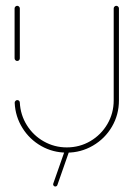

<svg xmlns="http://www.w3.org/2000/svg" viewBox="-20 -539 471 678"><path d="M40.7 -323.7Q37 -323.7 34.3 -326.5Q31.5 -329.3 31.5 -333V-509.3Q31.5 -513 34.3 -515.7Q37 -518.5 40.7 -518.5Q44.4 -518.5 47.2 -515.7Q50 -513 50 -509.3V-333Q50 -329.3 47.4 -326.5Q44.8 -323.7 40.7 -323.7ZM390.7 -518.5Q394.4 -518.5 397.2 -515.7Q400 -513 400 -509.3V-184.4Q400 -134.1 375.4 -91.9Q350.7 -49.6 308.3 -24.8Q265.9 0 215.9 0Q167 0 125.7 -23.3Q84.4 -46.7 59.3 -87Q34.1 -127.4 31.9 -175.6Q31.5 -179.3 34.3 -182.4Q37 -185.6 41.1 -185.6Q44.8 -185.6 47.4 -183Q50 -180.4 50 -176.7Q52.2 -133.3 74.8 -97Q97.4 -60.7 134.8 -39.6Q172.2 -18.5 215.9 -18.5Q261.1 -18.5 299.1 -40.7Q337 -63 359.3 -101.1Q381.5 -139.3 381.5 -184.4V-509.3Q381.5 -513 384.3 -515.7Q387 -518.5 390.7 -518.5ZM168.1 109.3 210.4 -11.5Q211.1 -13.7 213.1 -15.2Q215.2 -16.7 217.8 -16.7Q221.9 -16.7 224.1 -13.1Q226.3 -9.6 224.8 -6.3L182.6 114.4Q181.9 116.7 179.8 118.1Q177.8 119.6 175.2 119.6Q171.1 119.6 168.9 116.1Q166.7 112.6 168.1 109.3Z"/></svg>

Font: 26F Galaxy Sans Hairline
Style: Regular
Weight: 50
Designer: C₂₉H₂₅N₃O₅
Version: Version 1.100